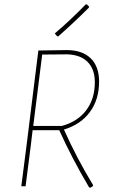

<svg xmlns="http://www.w3.org/2000/svg" viewBox="-20 -874 534 901"><path d="M280 -266Q340 -132 417 -5L416 -1Q411 4 403 7L398 5Q317 -132 258 -263H133L125 -195L100 0H80L105 -195L160 -637L293 -639Q366 -639 405.5 -600.5Q445 -562 445 -491Q445 -407 402 -348.5Q359 -290 280 -266ZM136 -283H270Q344 -303 384.5 -356.5Q425 -410 425 -488Q425 -548 392.5 -582Q360 -616 298 -619L178 -618ZM388 -853 398 -843 397 -838Q328 -769 253 -703L248 -704L237 -717Q306 -775 383 -854Z"/></svg>

Font: Luna Sans Thin
Style: Italic
Weight: 250
Italic angle: -7°
Designer: Juan Pablo del Peral
Foundry: Huerta Tipografica
Version: Version 2.001; ttfautohint (v1.5)